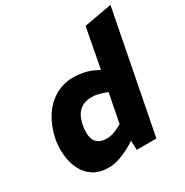

<svg xmlns="http://www.w3.org/2000/svg" viewBox="-177 -914 1029 1066"><g transform="rotate(-30 338.0 -381.0)"><path d="M219 8Q158 8 119 -18Q80 -44 59.5 -86.5Q39 -129 34.5 -180.5Q30 -232 40 -282Q55 -353 90 -408Q125 -463 177.5 -494Q230 -525 295 -525Q326 -525 361 -518Q396 -511 429 -494L491 -463L439 -426L498 -738L676 -770L526 0H400L397 -96L380 -125L425 -356L395 -367Q382 -371 364.5 -375Q347 -379 329 -379Q299 -379 275 -368.5Q251 -358 234 -334Q217 -310 209 -267Q201 -222 208 -193Q215 -164 236 -150.5Q257 -137 290 -137Q306 -137 324 -142Q342 -147 359 -156L393 -173L414 -69L368 -41Q330 -19 292 -5.5Q254 8 219 8Z"/></g></svg>

Font: REM
Style: Bold Italic
Weight: 700
Italic angle: -11°
Designer: Octavio Pardo
Foundry: Ashler Design
Version: Version 1.005;gftools[0.9.28]